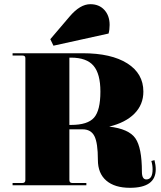

<svg xmlns="http://www.w3.org/2000/svg" viewBox="-20 -884 767 916"><path d="M235 -666 220 -697 312 -805Q362 -864 411 -864Q453 -864 478 -836.5Q503 -809 503 -765Q503 -742 498 -724ZM40 0V-11H87Q101 -11 101 -25V-607Q101 -619 87 -619H40V-630H374Q511 -630 587.5 -581.5Q664 -533 664 -447Q664 -385 621.5 -342Q579 -299 501 -280Q595 -269 626 -224Q657 -179 657 -65Q657 -28 678 -28Q708 -28 708 -76Q708 -96 702 -116L717 -120Q723 -96 723 -76Q723 12 600 12Q527 12 487 -22.5Q447 -57 447 -121Q447 -202 430.5 -234.5Q414 -267 374 -267H311V-25Q311 -11 325 -11H392V0ZM319 -609H311V-288H319Q398 -288 428.5 -322.5Q459 -357 459 -447Q459 -532 426 -570.5Q393 -609 319 -609Z"/></svg>

Font: Arapey Black-Display
Style: Regular
Weight: 900
Designer: Eduardo Rodriguez Tunni
Foundry: Eduardo Rodriguez Tunni
Version: Version 4.000